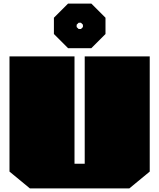

<svg xmlns="http://www.w3.org/2000/svg" viewBox="-20 -1052 889 1072"><path d="M360 -783 281 -862V-953L360 -1032H490L569 -953V-862L490 -783ZM419 -890H432L443 -901V-914L432 -925H419L408 -914V-901ZM147 0 33 -94V-737H396V-138H453V-737H816V-94L702 0Z"/></svg>

Font: Tomorrow Black
Style: Regular
Weight: 900
Designer: Tony de Marco, Monica Rizzolli
Foundry: Just in Type
Version: Version 2.002